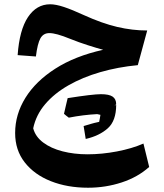

<svg xmlns="http://www.w3.org/2000/svg" viewBox="-20 -522 768 898"><path d="M434.6 11.7Q369.1 15.1 301.8 28.3Q289.6 19.5 279.3 10.3Q283.7 -8.3 287.8 -26.6Q292 -44.9 296.4 -63Q414.1 -81.5 452.1 -81.5Q490.2 -81.5 506.8 -70.1Q523.4 -58.6 523.4 -34.2Q519.5 -30.8 515.1 -27.3Q519 -29.3 523.4 -31.7Q523.4 43 484.1 78.1Q444.8 113.3 380.9 127.9Q376 97.7 371.1 67.4Q386.7 63 402.8 58.1Q418.9 53.2 443.8 47.9Q445.3 39.6 447 31.5Q448.7 23.4 449.7 15.1Q444.3 13.7 434.6 11.7ZM62.5 -264.2Q70.8 -381.8 110.8 -441.9Q150.9 -502 214.4 -502Q241.2 -502 279.3 -489.3Q317.4 -476.6 372.6 -451.2Q457.5 -412.6 528.3 -396Q599.1 -379.4 668.5 -379.4L624.5 -217.3Q531.7 -208.5 449 -184.6Q366.2 -160.6 300 -122.8Q233.9 -85 191.2 -34.7Q148.4 15.6 135.3 78.1Q145.5 117.2 181.9 144.5Q218.3 171.9 272.5 185.8Q326.7 199.7 389.6 199.7Q456.5 199.7 526.9 186.3Q597.2 172.9 650.9 149.4L677.7 258.8Q624.5 306.6 549.1 331.3Q473.6 356 392.1 356Q294.9 356 217.8 325.4Q140.6 294.9 95.7 237.5Q50.8 180.2 50.8 100.1Q50.8 13.2 98.9 -64.5Q147 -142.1 238.8 -200.9Q330.6 -259.8 462.4 -289.1Q432.1 -297.4 390.9 -310.5Q349.6 -323.7 310.5 -339.4Q273.4 -354.5 250 -360.8Q226.6 -367.2 210.9 -367.2Q182.6 -367.2 168.9 -342.5Q155.3 -317.9 147.9 -257.8Z"/></svg>

Font: Pinar-FD SemiBold
Style: Regular
Weight: 600
Designer: Amin Abedi
Version: Version 2.000